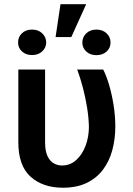

<svg xmlns="http://www.w3.org/2000/svg" viewBox="-20 -872 627 902"><path d="M66.1 -545.5H191.8V-204.5Q191.8 -163.4 202.9 -139.2Q214.1 -115.1 232.4 -104.8Q250.7 -94.5 271.3 -94.5Q309.7 -94.5 338.1 -120.2Q366.5 -146 382.1 -187.5Q397.7 -229 397.7 -277Q396.7 -319.6 389.2 -366.3Q381.7 -413 369.7 -459Q357.6 -505 342.7 -545.5H464.8Q480.1 -515.6 492.9 -471.9Q505.7 -428.3 513.7 -377.8Q521.7 -327.4 521.7 -277Q521.7 -218.4 507.5 -166.2Q493.3 -114 463.6 -74.6Q433.9 -35.2 387.3 -12.6Q340.6 9.9 275.2 9.9Q181.5 9.9 123.6 -41.9Q65.7 -93.8 66.1 -206ZM241.1 -697.8 264.2 -852.3H384.9L315 -697.8ZM65 -672.6Q64.6 -697.8 82.7 -715.4Q100.9 -733 130.7 -733Q159.8 -733 178.3 -715.4Q196.7 -697.8 197.1 -672.6Q196.7 -647.7 178.3 -630.5Q159.8 -613.3 130.7 -613.3Q101.6 -613.3 83.1 -630.5Q64.6 -647.7 65 -672.6ZM366.8 -671.9Q366.8 -697.4 385.1 -715.2Q403.4 -733 433.2 -733Q462.4 -733 480.8 -715.4Q499.3 -697.8 499.3 -671.9Q499.3 -647 480.8 -630Q462.4 -612.9 433.2 -612.9Q403.4 -612.9 385.1 -630.1Q366.8 -647.4 366.8 -671.9Z"/></svg>

Font: InterMG SemiBold
Style: Regular
Weight: 600
Designer: Rasmus Andersson
Foundry: rsms
Version: Version 3.019;December 26, 2023;FontCreator 15.0.0.2955 64-b